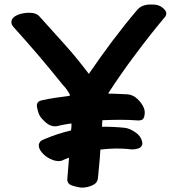

<svg xmlns="http://www.w3.org/2000/svg" viewBox="-20 -819 811 862"><path d="M167 -135.7C177.7 -123 189.5 -113.3 204.1 -106.4C213.9 -101.6 223.6 -97.7 233.4 -96.7C237.3 -95.7 241.2 -95.7 244.1 -95.7C250 -95.7 254.9 -96.7 259.8 -98.6C264.6 -101.6 270.5 -103.5 275.4 -105.5L290 -111.3C289.1 -94.7 287.1 -79.1 286.1 -63.5C285.2 -46.9 283.2 -31.2 282.2 -15.6V-12.7C282.2 2 291 10.7 308.6 15.6C325.2 20.5 338.9 23.4 349.6 23.4H352.5C366.2 22.5 380.9 19.5 395.5 12.7C410.2 5.9 418.9 -4.9 419.9 -21.5L425.8 -84C427.7 -104.5 429.7 -126 430.7 -147.5C453.1 -150.4 476.6 -151.4 499 -152.3C521.5 -152.3 544.9 -151.4 568.4 -148.4H576.2C585.9 -148.4 595.7 -150.4 605.5 -154.3C614.3 -159.2 619.1 -166 619.1 -175.8C619.1 -178.7 618.2 -182.6 617.2 -186.5C613.3 -201.2 603.5 -214.8 586.9 -225.6C571.3 -236.3 555.7 -243.2 541 -245.1C524.4 -247.1 506.8 -248 489.3 -249C472.7 -250 455.1 -250 437.5 -250C438.5 -254.9 438.5 -259.8 438.5 -264.6C439.5 -269.5 439.5 -274.4 439.5 -279.3C465.8 -280.3 493.2 -281.2 519.5 -281.2C545.9 -281.2 573.2 -280.3 599.6 -278.3H603.5C617.2 -278.3 625 -284.2 627.9 -296.9C628.9 -302.7 629.9 -308.6 629.9 -313.5C629.9 -320.3 628.9 -327.1 626 -334C620.1 -348.6 610.4 -362.3 596.7 -375C583 -387.7 568.4 -394.5 551.8 -395.5C537.1 -396.5 523.4 -396.5 509.8 -397.5C496.1 -398.4 482.4 -398.4 468.8 -398.4C467.8 -398.4 467.8 -398.4 466.8 -399.4V-401.4C504.9 -460 544.9 -517.6 586.9 -573.2C628.9 -629.9 671.9 -684.6 716.8 -738.3C723.6 -745.1 726.6 -752 726.6 -758.8C726.6 -763.7 724.6 -767.6 721.7 -772.5C712.9 -783.2 703.1 -791 690.4 -794.9C681.6 -797.9 670.9 -798.8 659.2 -798.8C653.3 -798.8 647.5 -798.8 640.6 -797.9C622.1 -794.9 607.4 -788.1 596.7 -775.4C557.6 -729.5 520.5 -682.6 484.4 -634.8C448.2 -586.9 413.1 -537.1 378.9 -487.3C344.7 -532.2 309.6 -576.2 271.5 -618.2C233.4 -660.2 196.3 -702.1 158.2 -744.1C148.4 -755.9 132.8 -761.7 111.3 -761.7C106.4 -761.7 100.6 -761.7 93.8 -760.7C63.5 -756.8 43 -747.1 34.2 -732.4C32.2 -728.5 31.2 -724.6 31.2 -719.7V-716.8C32.2 -710 35.2 -704.1 41 -697.3C77.1 -657.2 113.3 -616.2 149.4 -574.2C184.6 -533.2 218.8 -491.2 252.9 -449.2C259.8 -440.4 267.6 -431.6 275.4 -422.9C282.2 -413.1 289.1 -403.3 293.9 -393.6C294.9 -392.6 294.9 -392.6 294.9 -391.6L293.9 -390.6C293 -389.6 292 -389.6 291 -388.7C270.5 -385.7 249 -382.8 228.5 -379.9C208 -377 186.5 -373 166 -368.2C152.3 -365.2 145.5 -357.4 145.5 -343.8C145.5 -341.8 145.5 -339.8 146.5 -336.9C149.4 -320.3 154.3 -306.6 159.2 -297.9C168 -285.2 178.7 -274.4 192.4 -263.7C203.1 -255.9 214.8 -252 226.6 -252C229.5 -252 233.4 -252 237.3 -252.9C248 -255.9 258.8 -257.8 269.5 -259.8C280.3 -261.7 290 -263.7 300.8 -264.6V-249L298.8 -233.4C278.3 -228.5 256.8 -222.7 236.3 -215.8C215.8 -209 195.3 -201.2 174.8 -192.4C168 -189.5 163.1 -186.5 160.2 -182.6C157.2 -178.7 155.3 -174.8 154.3 -169.9V-165C154.3 -156.2 158.2 -146.5 167 -135.7Z"/></svg>

Font: ChillSide Comic
Style: Regular
Weight: 400
Designer: Koroletov, Abay Emes
Version: Version 1.000